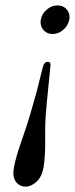

<svg xmlns="http://www.w3.org/2000/svg" viewBox="-20 -467 280 718"><path d="M238.8 -394Q235.4 -371.6 216.8 -355.7Q198.2 -339.8 176.8 -339.8Q157.2 -339.8 144.5 -352.5Q131.8 -365.2 131.8 -383.8Q131.8 -390.1 132.8 -394Q136.2 -415.5 154.8 -431.2Q173.3 -446.8 194.8 -446.8Q214.8 -446.8 227.5 -434.1Q240.2 -421.4 240.2 -401.9Q240.2 -397 238.8 -394ZM75.2 231Q56.6 231 43.2 217.3Q29.8 203.6 29.8 178.2Q29.8 175.3 32.2 158.2Q39.1 121.1 61.5 57.1Q83 -5.4 91.8 -35.2Q106.9 -86.4 117.2 -124.5Q127.9 -166.5 133.5 -189.7Q139.2 -212.9 140.1 -215.8Q145 -235.8 158.2 -235.8Q168.9 -235.8 168.9 -226.1V-224.1Q168.5 -215.8 161.4 -147.5Q154.3 -79.1 150.9 -35.2Q148.9 -8.3 148.9 32.2V77.1Q148.9 118.2 143.1 158.2Q136.2 195.3 116.2 213.1Q96.2 231 75.2 231Z"/></svg>

Font: Linux Libertine G
Style: Italic
Weight: 400
Italic angle: -12°
Designer: Philipp H. Poll
Foundry: Philipp H. Poll
Version: Version 5.1.3